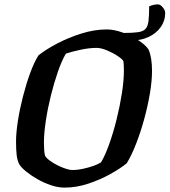

<svg xmlns="http://www.w3.org/2000/svg" viewBox="-20 -854 772 874"><path d="M274 0Q244 0 211.5 -11Q179 -22 149.5 -39Q120 -56 98 -74Q76 -92 68 -106Q59 -122 56 -147Q53 -172 53 -209Q53 -250 61.5 -304Q70 -358 84.5 -414.5Q99 -471 117 -520.5Q135 -570 155 -602Q189 -629 240.5 -656Q292 -683 351 -701.5Q410 -720 466 -720Q499 -720 538 -706Q577 -692 609.5 -671Q642 -650 656 -629Q672 -593 672 -531Q672 -485 662 -426.5Q652 -368 635.5 -308.5Q619 -249 598.5 -197Q578 -145 557 -111Q528 -87 482 -61.5Q436 -36 382 -18Q328 0 274 0ZM311 -80Q332 -80 357.5 -85.5Q383 -91 405.5 -99Q428 -107 440 -115Q459 -147 477.5 -199Q496 -251 511 -311.5Q526 -372 535 -430Q544 -488 544 -533Q544 -555 542 -575Q538 -584 516.5 -598.5Q495 -613 467.5 -624.5Q440 -636 420 -636Q386 -636 346.5 -627.5Q307 -619 280 -610Q261 -578 243.5 -527.5Q226 -477 211.5 -418.5Q197 -360 188.5 -303.5Q180 -247 180 -204Q180 -188 181 -173Q182 -158 185 -145Q192 -132 216 -116.5Q240 -101 267 -90.5Q294 -80 311 -80ZM581 -670Q560 -670 543 -678V-704Q585 -704 608.5 -707.5Q632 -711 642.5 -722.5Q653 -734 656 -758.5Q659 -783 659 -825Q670 -830 680 -832Q690 -834 699 -834Q710 -834 721 -820.5Q732 -807 732 -795Q732 -759 711.5 -730.5Q691 -702 657 -686Q623 -670 581 -670Z"/></svg>

Font: Texturina 72pt 72pt Regular
Style: Bold Italic
Weight: 700
Italic angle: -11°
Designer: Guillermo Torres Carreño
Foundry: Omnibus-Type
Version: Version 1.002; ttfautohint (v1.8.3)